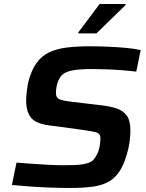

<svg xmlns="http://www.w3.org/2000/svg" viewBox="-20 -926 726 954"><path d="M327 8Q280 8 228 6Q176 4 127 0.5Q78 -3 39 -7L62 -118Q100 -115 142.5 -112Q185 -109 224 -107Q263 -105 292 -105Q327 -105 352 -106Q377 -107 395.5 -110.5Q414 -114 428 -120Q440 -126 448 -136.5Q456 -147 462.5 -160Q469 -173 472.5 -187Q476 -201 477.5 -214.5Q479 -228 479 -237Q479 -252 473 -259.5Q467 -267 448 -271Q429 -275 388 -281L224 -303Q157 -312 133.5 -342Q110 -372 110 -426Q110 -445 112.5 -467Q115 -489 119 -512Q134 -574 160 -611Q186 -648 224.5 -666Q263 -684 313.5 -690Q364 -696 426 -696Q470 -696 517 -694Q564 -692 607 -688Q650 -684 679 -677L657 -570Q626 -574 587.5 -577Q549 -580 509.5 -581.5Q470 -583 436 -583Q402 -583 378 -581Q354 -579 336.5 -575.5Q319 -572 305 -565Q292 -559 283 -547.5Q274 -536 268.5 -522Q263 -508 260.5 -492.5Q258 -477 258 -463Q258 -441 274 -433.5Q290 -426 331 -421L490 -402Q530 -397 561 -386.5Q592 -376 610 -351.5Q628 -327 628 -277Q628 -265 627 -251.5Q626 -238 624 -222Q622 -206 618 -189Q603 -124 580 -84.5Q557 -45 523 -25Q489 -5 441 1.5Q393 8 327 8ZM369 -760V-765L475 -906H604V-901L459 -760Z"/></svg>

Font: Saira SemiExpanded SemiBold
Style: Italic
Weight: 600
Width: 6
Italic angle: -12°
Designer: Hector Gatti with collaboration of the Omnibus-Type team
Foundry: Omnibus-Type
Version: Version 1.101